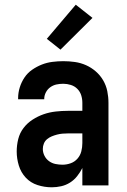

<svg xmlns="http://www.w3.org/2000/svg" viewBox="-20 -788 540 816"><path d="M200 8Q169 8 139.5 -1.5Q110 -11 89.5 -33Q69 -55 60 -84.5Q51 -114 51 -144Q51 -171 57.5 -197Q64 -223 80 -244Q96 -265 118.5 -279.5Q141 -294 165.5 -302.5Q190 -311 216.5 -314Q243 -317 269 -317H330V-351Q330 -368 325 -383.5Q320 -399 308.5 -410.5Q297 -422 281 -427Q265 -432 249 -432Q234 -432 220 -429Q206 -426 194 -417.5Q182 -409 175 -395.5Q168 -382 168 -368V-366H57V-371Q57 -394 64 -416.5Q71 -439 84 -458.5Q97 -478 116.5 -491.5Q136 -505 157.5 -513.5Q179 -522 202.5 -525Q226 -528 249 -528Q274 -528 298.5 -524.5Q323 -521 345.5 -511Q368 -501 387 -484.5Q406 -468 418.5 -446.5Q431 -425 436 -400.5Q441 -376 441 -351V0H330V-74Q321 -56 308 -39.5Q295 -23 277.5 -12Q260 -1 240 3.5Q220 8 200 8ZM246 -88Q263 -88 280 -94Q297 -100 309 -113.5Q321 -127 325.5 -144.5Q330 -162 330 -180V-221H269Q257 -221 245.5 -220Q234 -219 222.5 -216Q211 -213 200 -208.5Q189 -204 180 -196.5Q171 -189 166.5 -178Q162 -167 162 -155Q162 -140 169 -126Q176 -112 188.5 -103Q201 -94 216 -91Q231 -88 246 -88ZM237 -577 179 -623 302 -768 373 -712Z"/></svg>

Font: Iosevka Custom
Style: Bold
Weight: 700
Monospace: yes
Designer: Belleve Invis
Foundry: Belleve Invis
Version: Version 30.3.3; ttfautohint (v1.8.3)